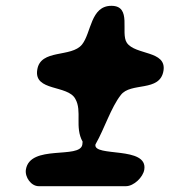

<svg xmlns="http://www.w3.org/2000/svg" viewBox="-20 -640 583 660"><path d="M69 -57C65 -31 87 0 113 0H413C440 0 472 -31 476 -57C489 -139 301 -99 308 -143C308 -144 310 -146 310 -147C338 -196 362 -271 395 -313C429 -359 530 -322 542 -397C553 -467 445 -450 416 -493C393 -527 435 -620 363 -620C291 -620 294 -527 262 -487C225 -441 119 -473 108 -400C96 -325 213 -349 239 -300C263 -258 236 -203 264 -153C264 -152 263 -145 263 -143C255 -92 83 -145 69 -57Z"/></svg>

Font: Asimov Print
Style: Regular
Weight: 500
Designer: Google
Version: Version 2.000980: 2014